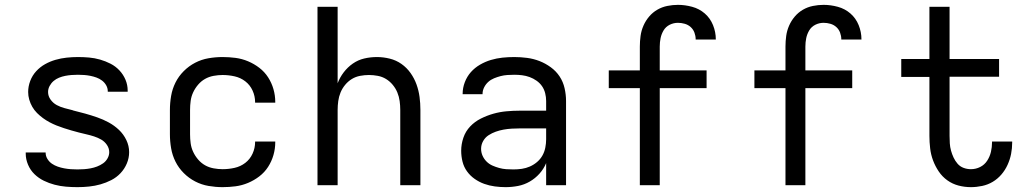

<svg xmlns="http://www.w3.org/2000/svg" viewBox="-20 -763 4240 791"><path d="M299 8Q275 8 251.5 6Q228 4 205 -2Q182 -8 160.5 -18.5Q139 -29 122 -45.5Q105 -62 95.5 -84.5Q86 -107 86 -130V-135H168V-134Q168 -120 175.5 -108Q183 -96 194 -88.5Q205 -81 218 -76.5Q231 -72 244.5 -69.5Q258 -67 271.5 -66Q285 -65 299 -65Q313 -65 326.5 -66Q340 -67 353.5 -69.5Q367 -72 380 -77Q393 -82 404.5 -90Q416 -98 423 -110.5Q430 -123 430 -136Q430 -152 420.5 -166Q411 -180 397 -188Q383 -196 367.5 -201Q352 -206 336.5 -209.5Q321 -213 305.5 -217Q290 -221 274.5 -225.5Q259 -230 243.5 -235Q228 -240 213 -246Q198 -252 184 -259.5Q170 -267 157 -276.5Q144 -286 132.5 -297.5Q121 -309 113 -323Q105 -337 100.5 -352.5Q96 -368 96 -384Q96 -407 104.5 -429.5Q113 -452 129 -469.5Q145 -487 165.5 -498.5Q186 -510 208.5 -516.5Q231 -523 254.5 -525.5Q278 -528 301 -528Q324 -528 347 -526Q370 -524 392.5 -517.5Q415 -511 435.5 -500.5Q456 -490 472 -473Q488 -456 497 -434.5Q506 -413 506 -390V-385H424V-387Q424 -400 417.5 -411.5Q411 -423 400.5 -431Q390 -439 377.5 -443.5Q365 -448 352.5 -450.5Q340 -453 327 -454Q314 -455 301 -455Q288 -455 275 -454Q262 -453 249 -450.5Q236 -448 223.5 -443Q211 -438 201 -429.5Q191 -421 184.5 -409Q178 -397 178 -384Q178 -367 188.5 -352.5Q199 -338 214 -330Q229 -322 246 -317.5Q263 -313 279 -309L281 -308Q306 -302 331 -295Q356 -288 380.5 -279.5Q405 -271 428 -258.5Q451 -246 470 -228Q489 -210 500.5 -186Q512 -162 512 -136Q512 -112 502.5 -89.5Q493 -67 476.5 -49.5Q460 -32 438.5 -21Q417 -10 394 -3.5Q371 3 347 5.5Q323 8 299 8Z M897 8Q868 8 839 3Q810 -2 784 -15.5Q758 -29 737 -50Q716 -71 703 -97Q690 -123 685 -152Q680 -181 680 -210V-310Q680 -339 685 -368Q690 -397 703 -423Q716 -449 737 -470Q758 -491 784 -504.5Q810 -518 839 -523Q868 -528 897 -528Q924 -528 950.5 -524.5Q977 -521 1002 -510.5Q1027 -500 1048.5 -483.5Q1070 -467 1084.5 -444.5Q1099 -422 1106.5 -396Q1114 -370 1114 -343V-340H1031V-342Q1031 -367 1020.5 -390Q1010 -413 990.5 -428Q971 -443 946.5 -448.5Q922 -454 897 -454Q879 -454 860 -450.5Q841 -447 825 -438Q809 -429 796.5 -414.5Q784 -400 776 -383Q768 -366 765.5 -347.5Q763 -329 763 -310V-210Q763 -191 765.5 -172.5Q768 -154 776 -137Q784 -120 796.5 -105.5Q809 -91 825 -82Q841 -73 860 -69.5Q879 -66 897 -66Q922 -66 946.5 -71.5Q971 -77 990.5 -92Q1010 -107 1020.5 -130Q1031 -153 1031 -178V-180H1114V-177Q1114 -150 1106.5 -124Q1099 -98 1084.5 -75.5Q1070 -53 1048.5 -36.5Q1027 -20 1002 -9.5Q977 1 950.5 4.5Q924 8 897 8Z M1288 0V-735H1371V-420Q1380 -444 1396 -465Q1412 -486 1433.5 -501Q1455 -516 1480.5 -522Q1506 -528 1533 -528Q1559 -528 1585.5 -521.5Q1612 -515 1634 -499.5Q1656 -484 1671.5 -462Q1687 -440 1696 -415Q1705 -390 1708.5 -363.5Q1712 -337 1712 -310V0H1629V-310Q1629 -328 1626.5 -346.5Q1624 -365 1617 -382Q1610 -399 1598 -413.5Q1586 -428 1570.5 -437.5Q1555 -447 1536.5 -450.5Q1518 -454 1500 -454Q1482 -454 1463.5 -450.5Q1445 -447 1429.5 -437.5Q1414 -428 1402 -413.5Q1390 -399 1383 -382Q1376 -365 1373.5 -346.5Q1371 -328 1371 -310V0Z M2063 8Q2041 8 2018.5 5Q1996 2 1975 -5.5Q1954 -13 1935.5 -26Q1917 -39 1904 -57Q1891 -75 1885.5 -97Q1880 -119 1880 -142Q1880 -169 1889 -195.5Q1898 -222 1917 -242Q1936 -262 1961 -274.5Q1986 -287 2012.5 -294.5Q2039 -302 2066.5 -304.5Q2094 -307 2121 -307H2230V-347Q2230 -363 2226 -379Q2222 -395 2213 -408Q2204 -421 2190.5 -430.5Q2177 -440 2162 -445.5Q2147 -451 2131 -453Q2115 -455 2099 -455Q2085 -455 2070.5 -454Q2056 -453 2042.5 -449.5Q2029 -446 2015.5 -440.5Q2002 -435 1991.5 -425.5Q1981 -416 1974.5 -403Q1968 -390 1968 -376V-375H1886V-377Q1886 -401 1895 -424.5Q1904 -448 1920 -466Q1936 -484 1957.5 -496.5Q1979 -509 2002.5 -516Q2026 -523 2050 -525.5Q2074 -528 2099 -528Q2125 -528 2151.5 -524.5Q2178 -521 2202.5 -511.5Q2227 -502 2249 -486Q2271 -470 2285.5 -448Q2300 -426 2306 -399.5Q2312 -373 2312 -347V0H2230V-91Q2220 -67 2202.5 -47.5Q2185 -28 2162.5 -15Q2140 -2 2114.5 3Q2089 8 2063 8ZM2095 -65Q2113 -65 2130 -67.5Q2147 -70 2163 -77Q2179 -84 2192.5 -95.5Q2206 -107 2214.5 -122Q2223 -137 2226.5 -154.5Q2230 -172 2230 -189V-234H2121Q2105 -234 2088 -233Q2071 -232 2054.5 -229Q2038 -226 2022.5 -220.5Q2007 -215 1993 -206Q1979 -197 1970.5 -182Q1962 -167 1962 -150Q1962 -135 1968 -121.5Q1974 -108 1984.5 -97.5Q1995 -87 2008.5 -81Q2022 -75 2036.5 -71Q2051 -67 2065.5 -66Q2080 -65 2095 -65Z M2616 0V-400H2488V-473H2616V-571Q2616 -593 2619 -615Q2622 -637 2631 -657.5Q2640 -678 2654.5 -695Q2669 -712 2688 -723Q2707 -734 2729 -738.5Q2751 -743 2773 -743Q2802 -743 2831.5 -735Q2861 -727 2883.5 -707.5Q2906 -688 2917.5 -659.5Q2929 -631 2929 -601V-600H2846V-601Q2846 -615 2841 -628.5Q2836 -642 2825.5 -651.5Q2815 -661 2801 -665Q2787 -669 2773 -669Q2755 -669 2739 -661Q2723 -653 2714 -638Q2705 -623 2701.5 -606Q2698 -589 2698 -571V-473H2891V-400H2698V0Z M3216 0V-400H3088V-473H3216V-571Q3216 -593 3219 -615Q3222 -637 3231 -657.5Q3240 -678 3254.5 -695Q3269 -712 3288 -723Q3307 -734 3329 -738.5Q3351 -743 3373 -743Q3402 -743 3431.5 -735Q3461 -727 3483.5 -707.5Q3506 -688 3517.5 -659.5Q3529 -631 3529 -601V-600H3446V-601Q3446 -615 3441 -628.5Q3436 -642 3425.5 -651.5Q3415 -661 3401 -665Q3387 -669 3373 -669Q3355 -669 3339 -661Q3323 -653 3314 -638Q3305 -623 3301.5 -606Q3298 -589 3298 -571V-473H3491V-400H3298V0Z M3980 8Q3954 8 3929 1.5Q3904 -5 3883 -20Q3862 -35 3847.5 -56.5Q3833 -78 3824 -102Q3815 -126 3812 -152Q3809 -178 3809 -203V-446H3693V-520H3809V-735H3892V-520H4096V-447H3892V-203Q3892 -188 3893 -172.5Q3894 -157 3898 -142.5Q3902 -128 3908.5 -114Q3915 -100 3925 -88.5Q3935 -77 3949.5 -71.5Q3964 -66 3980 -66Q4000 -66 4018 -75Q4036 -84 4047 -101Q4058 -118 4062.5 -137.5Q4067 -157 4067 -177V-180H4150V-176Q4150 -152 4145.5 -129Q4141 -106 4131 -84Q4121 -62 4105.5 -44Q4090 -26 4070 -14Q4050 -2 4026.5 3Q4003 8 3980 8Z"/></svg>

Font: Iosevka Extended
Style: Regular
Weight: 400
Width: 7
Monospace: yes
Designer: Belleve Invis
Foundry: Belleve Invis
Version: Version 32.5.0; ttfautohint (v1.8.4)